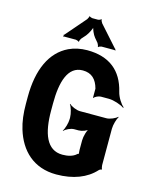

<svg xmlns="http://www.w3.org/2000/svg" viewBox="-134 -1000 868 1096"><g transform="rotate(15 300.5 -451.5)"><path d="M311 -108C217 -108 184 -202 184 -334V-377C184 -504 212 -603 300 -603C353 -603 382 -573 396 -521V-468L398 -466C403 -475 425 -485 438 -485H485C514 -485 559 -470 577 -456L579 -460C562 -473 539 -509 532 -539C504 -657 426 -721 295 -721C256 -721 219 -713 187 -698C87 -650 35 -538 35 -376V-334C35 -279 41 -230 54 -188C89 -72 171 10 306 10C406 10 484 -21 534 -76C537 -80 547 -85 551 -84V-87C549 -89 546 -104 546 -109V-324C546 -348 557 -385 566 -398L564 -400C553 -388 521 -374 500 -374H344C323 -374 291 -388 280 -400L278 -398C288 -385 299 -348 299 -324V-316C299 -292 288 -255 278 -242L280 -240C290 -252 319 -266 338 -266H365C384 -266 415 -277 425 -290L423 -292C410 -280 399 -240 399 -216V-160C399 -154 400 -137 403 -134L406 -137C404 -140 395 -136 392 -133C373 -115 342 -108 311 -108ZM445 -770 337 -891C334 -895 327 -908 329 -911L326 -913C324 -909 313 -905 309 -905H275C271 -905 260 -909 258 -912L256 -911C257 -908 250 -895 248 -892L145 -773C144 -772 143 -772 142 -772L141 -769C141 -768 143 -767 143 -766C143 -764 141 -762 140 -761L141 -759C142 -760 143 -762 145 -762H216C220 -762 231 -758 233 -755L236 -756C234 -759 241 -772 243 -775L266 -801C278 -816 296 -849 296 -865H292C292 -849 307 -815 319 -801L340 -776C342 -772 349 -759 347 -756L350 -754C351 -758 364 -762 368 -762H445C446 -762 447 -760 448 -759L450 -762C449 -763 447 -764 447 -765C447 -766 448 -766 449 -767L447 -770Z"/></g></svg>

Font: Asimov
Style: EdgeExtreme
Weight: 500
Designer: Google
Version: Version 2.000980: 2014